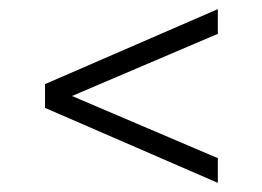

<svg xmlns="http://www.w3.org/2000/svg" viewBox="-20 -590 574 420"><path d="M456.5 -570V-516L137.5 -380L456.5 -244V-190L78.5 -354V-406Z"/></svg>

Font: Encode Sans Light
Style: Regular
Weight: 300
Designer: Multiple Designers
Foundry: Impallari Type
Version: Version 2.000